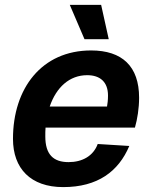

<svg xmlns="http://www.w3.org/2000/svg" viewBox="-20 -752 619 784"><path d="M325 -592H424L393 -732H265ZM238 12C379 12 464 -52 508 -156L379 -164C361 -115 316 -90 260 -90C198 -90 165 -121 165 -195C165 -207 165 -220 166 -231H531C541 -266 548 -310 548 -353C548 -481 479 -546 352 -546C150 -546 33 -391 33 -185C33 -64 105 12 238 12ZM336 -445C389 -445 421 -417 421 -362C421 -342 419 -329 417 -317H183C210 -396 264 -445 336 -445Z"/></svg>

Font: Geist SemiBold
Style: Italic
Weight: 600
Italic angle: -12°
Designer: Basement.studio, Andrés Briganti, Mateo Zaragoza
Foundry: Basement.studio, Vercel, Andrés Briganti, Guido Ferreyra, Mateo Zaragoza
Version: Version 1.500